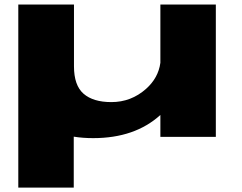

<svg xmlns="http://www.w3.org/2000/svg" viewBox="-20 -606 1071 850"><path d="M61 224.5V-586H307.5V-312.5Q307.5 -228 350 -191Q392.5 -154 473 -154Q560.5 -154 626.5 -212.5Q681 -261 690 -328V-586H935.5V0H690V-97Q577 5.5 392.5 5.5Q346.5 5.5 306.5 -1V224.5Z"/></svg>

Font: Anybody UltraExpanded ExtraBold
Style: Regular
Weight: 800
Width: 9
Designer: Tyler Finck
Foundry: Etcetera Type Company
Version: Version 1.010; ttfautohint (v1.8.3) -l 8 -r 50 -G 200 -x 14 